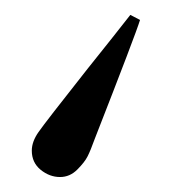

<svg xmlns="http://www.w3.org/2000/svg" viewBox="-20 -24 234 259"><path d="M22.9 179.2Q22.9 167 32 154.1Q41 141.1 98.1 68.8Q133.3 24.9 155.8 -3.9L168.9 2.9Q163.1 22 107.9 163.1Q102.1 179.2 98.1 187Q94.2 194.8 84.2 204.8Q74.2 214.8 61 214.8Q46.9 214.8 34.9 205.1Q22.9 195.3 22.9 179.2Z"/></svg>

Font: CMU Serif Upright Italic
Style: UprightItalic
Weight: 500
Version: Version 0.7.0